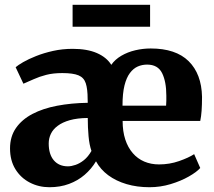

<svg xmlns="http://www.w3.org/2000/svg" viewBox="-20 -773 898 804"><path d="M187 11Q142.5 11 104.8 -8.5Q67 -28 44.5 -64.5Q22 -101 22 -151.5Q22 -201 46.8 -236.8Q71.5 -272.5 115.8 -295.8Q160 -319 219.2 -330.2Q278.5 -341.5 347.5 -342.5L347 -358Q347 -400.5 339.2 -424.2Q331.5 -448 308.8 -457.5Q286 -467 241 -467Q202.5 -467 173.5 -459.5Q144.5 -452 121.5 -441.5Q98.5 -431 78 -422.5L45.5 -491.5Q55 -500 77 -512.8Q99 -525.5 131 -538.2Q163 -551 202.2 -559.8Q241.5 -568.5 284.5 -568.5Q345 -568.5 385.8 -550.8Q426.5 -533 446 -501.5Q461.5 -524 488 -539.5Q514.5 -555 546.5 -562.5Q578.5 -570 611 -570Q716 -570 770 -516.8Q824 -463.5 826 -367.5Q826 -334 824.2 -309.5Q822.5 -285 818.5 -266.5H493.5Q493.5 -223 504.5 -189.2Q515.5 -155.5 535.8 -132Q556 -108.5 584 -96.5Q612 -84.5 646 -84.5Q690 -84.5 730 -98.5Q770 -112.5 793 -127.5L818.5 -69.5Q803.5 -52.5 770.5 -33.8Q737.5 -15 694.5 -2Q651.5 11 606 11Q554 11 510 -2Q466 -15 433.2 -39.2Q400.5 -63.5 382 -97.5Q362.5 -65 334.2 -40.8Q306 -16.5 269 -2.8Q232 11 187 11ZM493 -330.5H675.5Q676.5 -338.5 676.5 -351.2Q676.5 -364 676.5 -372.5Q676.5 -431 658.8 -466.8Q641 -502.5 596 -502.5Q575 -502.5 556.8 -494.5Q538.5 -486.5 524 -467.2Q509.5 -448 501.2 -414.8Q493 -381.5 493 -330.5ZM264.5 -76.5Q278.5 -76.5 296.2 -82.5Q314 -88.5 331.5 -102.5Q349 -116.5 363 -141Q354 -166.5 350.8 -202.8Q347.5 -239 347.5 -279Q303.5 -278.5 272.5 -269.8Q241.5 -261 221.8 -246.2Q202 -231.5 193 -212.5Q184 -193.5 184 -172.5Q184 -126.5 205.5 -101.5Q227 -76.5 264.5 -76.5ZM608.5 -753V-661H284V-753Z"/></svg>

Font: Merriweather ExtraBold
Style: Regular
Weight: 800
Version: Version 2.100